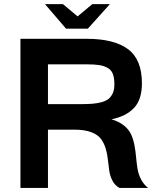

<svg xmlns="http://www.w3.org/2000/svg" viewBox="-20 -920 762 940"><path d="M80.1 -730H404.8Q538.6 -730 606.7 -679.4Q674.8 -628.9 674.8 -512.2Q674.8 -432.1 636 -391.4Q597.2 -350.6 525.9 -335.9Q563.5 -324.7 587.6 -304.9Q611.8 -285.2 622.6 -260.5Q633.3 -235.8 638.4 -208.3Q643.6 -180.7 646.2 -151.1Q648.9 -121.6 653.1 -94.7Q657.2 -67.9 670.2 -42.5Q683.1 -17.1 705.1 0H564.9Q543 -11.7 531 -34.4Q519 -57.1 515.1 -82.8Q511.2 -108.4 508.3 -137.2Q505.4 -166 497.8 -191.9Q490.2 -217.8 474.9 -239Q459.5 -260.3 427 -272.7Q394.5 -285.2 345.2 -285.2H214.8V0H80.1ZM214.8 -605V-410.2H375Q409.2 -410.2 432.6 -412.1Q456.1 -414.1 477.8 -419.9Q499.5 -425.8 512.2 -436.5Q524.9 -447.3 532.5 -464.6Q540 -481.9 540 -506.8Q540 -538.1 532.7 -557.6Q525.4 -577.1 507.3 -587.4Q489.3 -597.7 466.1 -601.3Q442.9 -605 404.8 -605ZM410.2 -779.8H303.2L200.2 -899.9H288.1L359.9 -839.8L432.1 -899.9H518.1Z"/></svg>

Font: Miedinger*
Style: Bold
Weight: 700
Version: Version 001.000